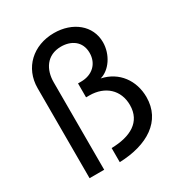

<svg xmlns="http://www.w3.org/2000/svg" viewBox="-170 -831 894 955"><g transform="rotate(-30 276.5 -354.0)"><path d="M241 -75V6C402 1 518 -71 518 -208C518 -303 462 -382 367 -402C422 -417 467 -482 467 -553C467 -649 385 -714 278 -714C158 -714 71 -633 71 -517V0H155V-503C155 -574 192 -638 275 -638C332 -638 383 -607 383 -540C383 -478 339 -437 275 -437H257V-357H276C366 -357 427 -301 427 -215C427 -118 350 -77 241 -75Z"/></g></svg>

Font: FIGSv2-sans-serif Medium
Style: Regular
Weight: 500
Designer: Matt McInerney, Pablo Impallari, Rodrigo Fuenzalida,Mirko Velimirovic
Foundry: Matt McInerney, Pablo Impallari, Rodrigo Fuenzalida
Version: Version 4.021;hotconv 1.0.109;makeotfexe 2.5.65596